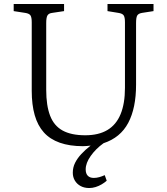

<svg xmlns="http://www.w3.org/2000/svg" viewBox="-20 -723 841 968"><path d="M430 225Q405 225 386.5 215Q368 205 357.5 187.5Q347 170 347 148Q347 121 358.5 98Q370 75 390 53.5Q410 32 437 11Q428 12 418 13Q408 14 398 14Q331 14 281.5 -3.5Q232 -21 201 -55.5Q170 -90 155 -142.5Q140 -195 140 -265V-611Q140 -636 133.5 -645.5Q127 -655 107 -658L49 -667V-703H303V-667L243 -658Q226 -656 219.5 -645.5Q213 -635 213 -607V-270Q213 -191 232.5 -140Q252 -89 295.5 -65Q339 -41 410 -41Q477 -41 521.5 -67.5Q566 -94 588 -147.5Q610 -201 610 -280V-611Q610 -636 603.5 -645.5Q597 -655 577 -658L522 -667V-703H754V-667L696 -658Q678 -655 672 -645Q666 -635 666 -607V-296Q666 -178 626.5 -103.5Q587 -29 502 -1Q463 27 437.5 63Q412 99 412 131Q412 152 422.5 163Q433 174 453 174Q467 174 481 170Q495 166 508 160L518 188Q507 198 492.5 206.5Q478 215 462 220Q446 225 430 225Z"/></svg>

Font: Literata 18pt Light
Style: Regular
Weight: 300
Designer: Latin by Veronika Burian and Jose Scaglione. Greek by Irene Vlachou. Cyrillic by Vera Evstafieva.
Foundry: TypeTogether
Version: Version 3.103;gftools[0.9.29]